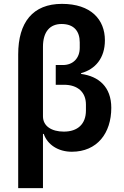

<svg xmlns="http://www.w3.org/2000/svg" viewBox="-20 -772 642 992"><path d="M74 200H202V-80H206C225 -25 280 12 351 12C482 12 555 -84 555 -215C555 -323 490 -378 399 -390V-394C472 -414 522 -471 522 -564C522 -671 450 -752 300 -752C150 -752 74 -657 74 -491ZM268 -334H311C381 -334 424 -296 424 -232V-201C424 -131 381 -92 310 -92C247 -92 202 -120 202 -171V-530C202 -608 238 -648 298 -648C363 -648 392 -610 392 -553V-525C392 -472 358 -436 305 -436H268Z"/></svg>

Font: Braiins Sans SemiBold
Style: Regular
Weight: 600
Designer: Mike Abbink, Paul van der Laan, Pieter van Rosmalen, Jiri Chlebus, Lubos Buracinsky
Foundry: Bold Monday, Sudetype
Version: Version 1.000;hotconv 1.0.109;makeotfexe 2.5.65596